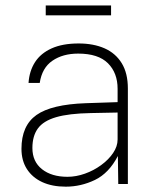

<svg xmlns="http://www.w3.org/2000/svg" viewBox="-20 -690 580 720"><path d="M226.5 10Q175.5 10 138.2 -7.2Q101 -24.5 80.8 -56.2Q60.5 -88 60.5 -132Q60.5 -219 116.8 -258.8Q173 -298.5 301.5 -303L421 -307V-357Q421 -416.5 384.8 -452.8Q348.5 -489 273 -489Q215.5 -489 176.5 -462.2Q137.5 -435.5 129 -379H87Q90 -423.5 111.2 -456.8Q132.5 -490 173.5 -508.5Q214.5 -527 275 -527Q330.5 -527 372 -508.8Q413.5 -490.5 436.5 -453Q459.5 -415.5 459.5 -358V0H423.5L422 -105Q388.5 -40.5 336 -15.2Q283.5 10 226.5 10ZM233 -27Q265.5 -27 298.5 -38.8Q331.5 -50.5 359.2 -70.8Q387 -91 404 -116Q421 -141 421 -167V-268L320.5 -266Q238 -264.5 190.2 -250.5Q142.5 -236.5 122 -208.2Q101.5 -180 101.5 -135Q101.5 -84 137.5 -55.5Q173.5 -27 233 -27ZM396.5 -669.5V-632.5H151.5V-669.5Z"/></svg>

Font: Public Sans Thin
Style: Regular
Weight: 100
Designer: The Public Sans project authors (U.S. Web Design System). Libre Franklin designed by Pablo Impallari and Rodrigo Fuenzal
Version: Version 1.008